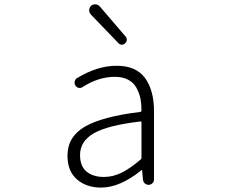

<svg xmlns="http://www.w3.org/2000/svg" viewBox="-20 -849 1040 882"><path d="M444.3 12.7Q377 12.7 333.5 -24.9Q290 -62.5 290 -133.8Q290 -220.7 369.6 -267.1Q449.2 -313.5 625 -335Q629.9 -335 629.9 -343.8Q629.9 -373 625 -397.5Q619.1 -422.9 606.4 -446.3Q593.8 -469.7 568.4 -482.9Q543 -496.1 507.8 -496.1Q432.6 -496.1 359.4 -449.2Q351.6 -443.4 341.8 -445.3Q332 -447.3 326.2 -456.1Q321.3 -464.8 323.2 -475.1Q325.2 -485.4 334 -490.2Q426.8 -546.9 515.6 -546.9Q605.5 -546.9 646.5 -490.2Q687.5 -433.6 687.5 -337.9V-24.4Q687.5 -14.6 680.2 -7.3Q672.9 0 663.1 0Q652.3 0 645 -6.8Q637.7 -13.7 636.7 -24.4L632.8 -67.4Q632.8 -68.4 631.8 -68.4Q630.9 -68.4 629.9 -67.4Q531.2 12.7 444.3 12.7ZM457 -36.1Q499 -36.1 538.6 -55.7Q578.1 -75.2 626 -116.2Q629.9 -119.1 629.9 -123V-288.1Q629.9 -292 625 -291Q474.6 -273.4 411.1 -236.8Q347.7 -200.2 347.7 -136.7Q347.7 -85 377.9 -60.5Q408.2 -36.1 457 -36.1ZM554.7 -650.4Q548.8 -643.6 540 -643.6Q531.2 -643.6 524.4 -650.4L397.5 -782.2Q389.6 -791 389.6 -801.8Q389.6 -813.5 398.4 -822.3Q406.2 -829.1 417 -829.1Q418 -829.1 418.9 -829.1Q430.7 -828.1 438.5 -819.3L556.6 -681.6Q562.5 -674.8 562.5 -667Q562.5 -657.2 554.7 -650.4Z"/></svg>

Font: Gen Jyuu Gothic L Monospace Light
Style: Regular
Weight: 300
Designer: [Source Han Sans]
Ryoko NISHIZUKA  (kana & ideographs); Paul D. Hunt (Latin, Greek & Cyrillic); Wenlong ZHANG  (bopomofo
Version: Version 1.002.20150607